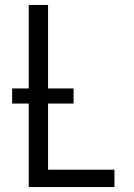

<svg xmlns="http://www.w3.org/2000/svg" viewBox="-20 -755 540 775"><path d="M96 0V-735H174V-70H442V0ZM277 -337H29V-398H277Z"/></svg>

Font: Iosevka Term Curly
Style: Regular
Weight: 400
Designer: Belleve Invis
Foundry: Belleve Invis
Version: Version 32.3.0